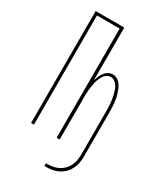

<svg xmlns="http://www.w3.org/2000/svg" viewBox="-221 -826 942 1092"><g transform="rotate(30 250.0 -280.5)"><path d="M260 174V156H268Q287 156 306 152.5Q325 149 341.5 140.5Q358 132 371.5 118.5Q385 105 393.5 88Q402 71 405.5 52.5Q409 34 409 15V-269Q409 -282 408.5 -296Q408 -310 407 -323.5Q406 -337 403.5 -350Q401 -363 398 -376.5Q395 -390 390.5 -402.5Q386 -415 378.5 -426.5Q371 -438 359.5 -446Q348 -454 334 -454Q321 -454 309 -446Q297 -438 290 -426.5Q283 -415 278 -402.5Q273 -390 270 -376.5Q267 -363 265 -350Q263 -337 261.5 -323.5Q260 -310 260 -296Q260 -282 260 -269V0H240V-717H91V0H72V-735H260V-387Q264 -402 270 -416.5Q276 -431 285 -443.5Q294 -456 308 -464Q322 -472 337 -472Q353 -472 366.5 -464.5Q380 -457 389 -444.5Q398 -432 404 -418Q410 -404 414.5 -389.5Q419 -375 421.5 -360Q424 -345 425.5 -330Q427 -315 427.5 -299.5Q428 -284 428 -269V15Q428 36 424 57.5Q420 79 410.5 98Q401 117 386 132Q371 147 351.5 157Q332 167 311 170.5Q290 174 268 174Z"/></g></svg>

Font: Iosevka Term Curly Thin
Style: Regular
Weight: 100
Designer: Belleve Invis
Foundry: Belleve Invis
Version: Version 32.3.0